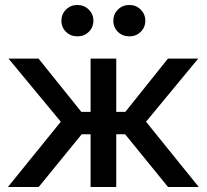

<svg xmlns="http://www.w3.org/2000/svg" viewBox="-20 -751 830 771"><path d="M11.7 0 224.1 -262.2 14.2 -515.6H134.8L306.6 -301.8H343.8V-515.6H446.8V-301.8H483.4L654.3 -515.6H775.9L566.4 -262.2L778.3 0H654.8L482.4 -211.9H446.8V0H343.8V-211.9H308.1L135.3 0ZM499.5 -605Q472.2 -605 453.6 -623Q435.1 -641.1 435.1 -668Q435.1 -694.3 453.6 -712.6Q472.2 -731 499.5 -731Q526.4 -731 544.9 -712.6Q563.5 -694.3 563.5 -668Q563.5 -641.1 544.9 -623Q526.4 -605 499.5 -605ZM290.5 -605Q263.7 -605 245.1 -623Q226.6 -641.1 226.6 -668Q226.6 -694.3 245.1 -712.6Q263.7 -731 290.5 -731Q317.9 -731 336.4 -712.6Q355 -694.3 355 -668Q355 -641.1 336.4 -623Q317.9 -605 290.5 -605Z"/></svg>

Font: Inter Display Medium
Style: Regular
Weight: 500
Designer: Rasmus Andersson
Foundry: rsms
Version: Version 4.001;git-9221beed3